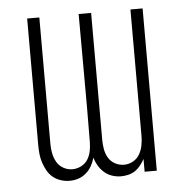

<svg xmlns="http://www.w3.org/2000/svg" viewBox="-44 -562 587 613"><g transform="rotate(-5 250.0 -256.0)"><path d="M155 8Q141 8 127 3.5Q113 -1 102 -10Q91 -19 84 -31.5Q77 -44 72.5 -57.5Q68 -71 66.5 -85Q65 -99 65 -114V-520H104V-114Q104 -99 107 -84Q110 -69 117.5 -56Q125 -43 138.5 -35.5Q152 -28 167 -28Q182 -28 195.5 -35Q209 -42 216.5 -54Q224 -66 227 -80.5Q230 -95 230 -110Q231 -212 230.5 -314.5Q230 -417 230 -520H270V-114Q270 -99 272.5 -84Q275 -69 282.5 -56Q290 -43 303.5 -35.5Q317 -28 333 -28Q348 -28 361.5 -35.5Q375 -43 382.5 -56Q390 -69 393 -84Q396 -99 396 -114V-520H435V0H396V-41Q390 -30 382.5 -20.5Q375 -11 365.5 -4.5Q356 2 344 5Q332 8 320 8Q306 8 292 3.5Q278 -1 267 -10.5Q256 -20 248.5 -32.5Q241 -45 237 -59Q233 -45 226 -32.5Q219 -20 208 -10.5Q197 -1 183.5 3.5Q170 8 155 8Z"/></g></svg>

Font: Iosevka Term Curly Extralight
Style: Regular
Weight: 200
Designer: Belleve Invis
Foundry: Belleve Invis
Version: Version 32.3.0